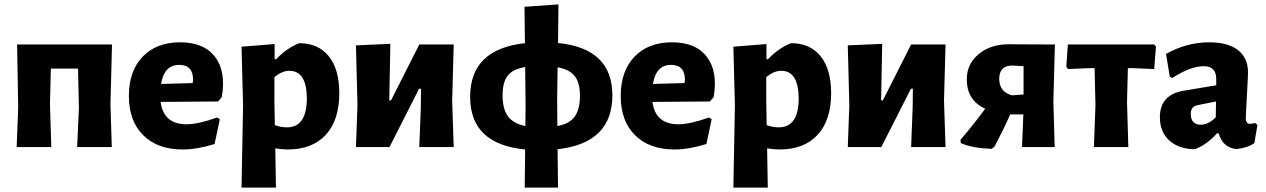

<svg xmlns="http://www.w3.org/2000/svg" viewBox="-20 -671 5774 876"><path d="M56 0 63 -179 58 -468H491L484 -195L490 0H332L340 -179L336 -358H212L208 -195L214 0Z M814 11Q699 11 633.5 -54Q568 -119 568 -233Q568 -347 631 -412.5Q694 -478 802 -478Q911 -478 961.5 -411Q1012 -344 992 -228L975 -208L713 -206Q726 -104 831 -104Q884 -104 971 -135L983 -127L959 -14Q879 11 814 11ZM798 -375Q729 -375 715 -288L859 -292L861 -306Q861 -375 798 -375Z M1233 -470V-401H1240Q1289 -452 1345 -474Q1432 -474 1480 -414.5Q1528 -355 1528 -246Q1528 -123 1466.5 -56Q1405 11 1292 11Q1268 11 1236 6L1239 185H1082L1089 -191L1082 -458ZM1232 -207 1234 -100Q1261 -90 1289 -90Q1380 -90 1380 -223Q1379 -348 1300 -348Q1267 -348 1232 -319Z M1604 0 1611 -191 1604 -464 1761 -471 1756 -213H1764L1893 -468H2050L2043 -211L2050 0H1893L1900 -181L1901 -266H1892L1757 0Z M2374 185 2376 11Q2125 -13 2125 -229Q2125 -447 2375 -474L2373 -640L2528 -651L2526 -475Q2774 -450 2774 -236Q2774 -18 2524 10L2526 185ZM2273 -236Q2273 -174 2297.5 -140.5Q2322 -107 2377 -96L2378 -191L2376 -365Q2320 -356 2296.5 -326Q2273 -296 2273 -236ZM2522 -211 2523 -96Q2578 -106 2602 -139Q2626 -172 2626 -234Q2626 -293 2602.5 -323.5Q2579 -354 2524 -364Z M3058 11Q2943 11 2877.5 -54Q2812 -119 2812 -233Q2812 -347 2875 -412.5Q2938 -478 3046 -478Q3155 -478 3205.5 -411Q3256 -344 3236 -228L3219 -208L2957 -206Q2970 -104 3075 -104Q3128 -104 3215 -135L3227 -127L3203 -14Q3123 11 3058 11ZM3042 -375Q2973 -375 2959 -288L3103 -292L3105 -306Q3105 -375 3042 -375Z M3477 -470V-401H3484Q3533 -452 3589 -474Q3676 -474 3724 -414.5Q3772 -355 3772 -246Q3772 -123 3710.5 -56Q3649 11 3536 11Q3512 11 3480 6L3483 185H3326L3333 -191L3326 -458ZM3476 -207 3478 -100Q3505 -90 3533 -90Q3624 -90 3624 -223Q3623 -348 3544 -348Q3511 -348 3476 -319Z M3848 0 3855 -191 3848 -464 4005 -471 4000 -213H4008L4137 -468H4294L4287 -211L4294 0H4137L4144 -181L4145 -266H4136L4001 0Z M4505 8Q4416 5 4364 -18L4362 -33Q4416 -95 4475 -175Q4391 -213 4391 -309Q4391 -379 4445 -424Q4499 -469 4582 -469L4793 -468L4786 -207L4792 0H4643L4649 -149H4589Q4562 -87 4518 -3ZM4539 -311Q4539 -252 4597 -236L4650 -240V-369L4599 -372Q4539 -372 4539 -311Z M4971 0 4978 -191 4974 -360H4949L4853 -356L4845 -366L4852 -468H5246L5254 -458L5246 -356L5150 -360H5126L5122 -207L5128 0Z M5498 -478Q5582 -478 5628 -442.5Q5674 -407 5674 -341Q5674 -324 5669 -235Q5664 -146 5664 -132Q5664 -106 5684 -106Q5693 -106 5706 -110L5717 -101L5703 -18Q5669 5 5621 9Q5559 3 5540 -63H5533Q5486 -11 5432 10Q5358 9 5315 -30Q5272 -69 5272 -136Q5272 -239 5380 -257L5529 -282V-311Q5529 -369 5472 -369Q5412 -369 5328 -315L5317 -322L5300 -425Q5394 -478 5498 -478ZM5528 -208 5443 -191Q5413 -185 5413 -152Q5413 -102 5459 -102Q5493 -102 5527 -136Z"/></svg>

Font: Alegreya Sans ExtraBold
Style: Regular
Weight: 800
Designer: Juan Pablo del Peral
Foundry: Huerta Tipografica
Version: Version 2.007